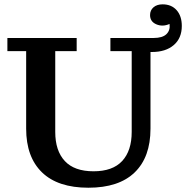

<svg xmlns="http://www.w3.org/2000/svg" viewBox="-20 -858 881 889"><path d="M101.1 -262.2V-621.1H14.2V-682.1H335V-621.1H235.8V-247.1Q235.8 -160.2 280 -112.5Q324.2 -64.9 413.1 -64.9Q501.5 -64.9 545.7 -112.5Q589.8 -160.2 589.8 -247.1V-621.1H491.2V-682.1H690.9Q732.4 -682.1 750.7 -700Q769 -717.8 765.1 -747.1Q732.9 -732.9 703.9 -745.4Q674.8 -757.8 674.8 -788.1Q674.8 -810.5 690.7 -824.2Q706.5 -837.9 732.9 -837.9Q773.9 -837.9 797.9 -810.8Q821.8 -783.7 821.8 -737.8Q821.8 -681.2 784.4 -649.2Q747.1 -617.2 683.1 -617.2H676.8V-262.2Q676.8 -130.4 603.5 -59.6Q530.3 11.2 389.2 11.2Q248 11.2 174.6 -59.8Q101.1 -130.9 101.1 -262.2Z"/></svg>

Font: Montagu Slab 144pt Medium
Style: Regular
Weight: 500
Designer: Florian Karsten
Foundry: Florian Karsten
Version: Version 1.000